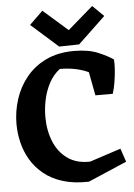

<svg xmlns="http://www.w3.org/2000/svg" viewBox="-61 -951 706 1013"><g transform="rotate(-5 292.5 -445.0)"><path d="M368 16Q290 18 231.5 0Q173 -18 131.5 -51.5Q90 -85 64 -128.5Q38 -172 26 -221.5Q14 -271 14 -321Q14 -387 34.5 -451Q55 -515 97 -566.5Q139 -618 202 -648Q265 -678 350 -678Q425 -678 475.5 -657Q526 -636 556 -615L526 -490Q472 -537 409.5 -563.5Q347 -590 267 -590Q232 -563 210.5 -523Q189 -483 179 -436.5Q169 -390 169 -345Q169 -273 193 -214Q217 -155 265 -121Q313 -87 384 -89L549 -143L573 -72ZM442 -435 412 -593 556 -615Q558 -595 556 -563.5Q554 -532 548.5 -497.5Q543 -463 534 -435ZM274 -708 131 -835 202 -904 332 -790 466 -906 525 -848 380 -710Z"/></g></svg>

Font: Eczar SemiBold
Style: Regular
Weight: 600
Designer: Vaibhav Singh
Foundry: Rosetta Type Foundry
Version: Version 2.000